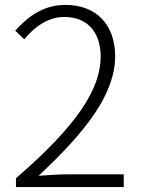

<svg xmlns="http://www.w3.org/2000/svg" viewBox="-20 -762 575 782"><path d="M45 0H484V-52H257C219 -52 177 -49 137 -46C331 -227 449 -380 449 -533C449 -659 374 -742 247 -742C159 -742 97 -698 42 -637L79 -602C121 -654 178 -693 241 -693C344 -693 390 -622 390 -531C390 -399 292 -249 45 -36Z"/></svg>

Font: Noto Sans CJK Light
Style: Regular
Weight: 300
Designer: Ryoko NISHIZUKA (kana & ideographs); Paul D. Hunt (Latin, Greek & Cyrillic); Wenlong ZHANG (bopomofo); Sandoll Communica
Foundry: Adobe Systems Incorporated
Version: Version 1.000;PS 1;hotconv 1.0.78;makeotf.lib2.5.61930